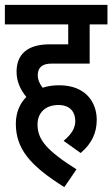

<svg xmlns="http://www.w3.org/2000/svg" viewBox="-20 -642 461 788"><path d="M241 -64 311 -14C356 -52 377 -96 377 -150C377 -223 331 -292 223 -292C199 -292 176 -289 155 -282C143 -297 135 -315 135 -333C135 -365 153 -381 192 -381H348V-542H421V-622H0V-542H260V-460H183C93 -460 48 -419 48 -348C48 -308 63 -275 88 -244C62 -218 45 -181 45 -134C45 -32 103 38 244 126L294 53C170 -25 134 -70 134 -131C134 -179 166 -211 220 -211C270 -211 289 -180 289 -145C289 -114 271 -89 241 -64Z"/></svg>

Font: Noto Sans Devanagari ExtraCondensed Medium
Style: Regular
Weight: 500
Width: 2
Designer: Jelle Bosma - Monotype Design Team
Foundry: Monotype Imaging Inc.
Version: Version 2.004